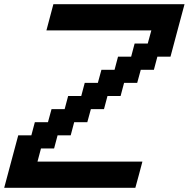

<svg xmlns="http://www.w3.org/2000/svg" viewBox="-20 -895 899 915"><path d="M0 0H625Q630.9 -21 642.1 -62.5Q653.3 -104 658.7 -125H158.7L175.3 -187.5H237.8L254.4 -250H316.9L333.5 -312.5H396L413.1 -375H475.6L492.2 -437.5H554.7L571.3 -500H633.8L650.9 -562.5H713.4L730 -625H792.5Q803.7 -667 825.9 -750.2Q848.1 -833.5 859.4 -875H234.4Q229 -854 217.8 -812.5Q206.5 -771 201.2 -750H701.2L684.1 -687.5H621.6L605 -625H542.5L525.9 -562.5H463.4L446.3 -500H383.8L367.2 -437.5H304.7L288.1 -375H225.6L208.5 -312.5H146L129.4 -250H66.9Q55.7 -208 33.4 -125Q11.2 -42 0 0Z"/></svg>

Font: Faithful 32x
Style: Oblique
Weight: 400
Foundry: Faithful Resource Pack
Version: Version 1.0; January 27, 2023